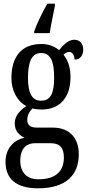

<svg xmlns="http://www.w3.org/2000/svg" viewBox="-20 -786 478 1043"><path d="M166 -616V-606H250C257 -654 270 -709 278 -753V-766H237C213 -724 180 -658 166 -616ZM186 237C337 237 408 166 408 52C408 -28 366 -93 265 -93H179C148 -93 128 -104 128 -135C128 -164 144 -185 157 -197C168 -193 193 -191 205 -191C313 -191 363 -265 363 -367C363 -427 346 -462 325 -489C334 -497 343 -504 357 -504C371 -504 385 -486 385 -462C418 -462 432 -488 432 -517C432 -546 416 -570 384 -570C344 -570 318 -532 301 -514C276 -533 246 -547 205 -547C96 -547 42 -477 42 -362C42 -293 75 -234 123 -210C88 -186 60 -156 60 -116C60 -72 87 -50 113 -38C58 -26 10 17 10 94C10 185 68 237 186 237ZM203 -239C153 -239 132 -281 132 -364C132 -451 153 -498 203 -498C255 -498 274 -453 274 -365C274 -280 256 -239 203 -239ZM189 188C122 188 90 146 90 88C90 13 131 -8 169 -8H255C302 -8 327 13 327 70C327 136 291 188 189 188Z"/></svg>

Font: Noto Serif Armenian ExtraCondensed Medium
Style: Regular
Weight: 500
Width: 2
Designer: Monotype Design Team
Foundry: Monotype Imaging Inc.
Version: Version 2.008